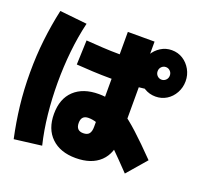

<svg xmlns="http://www.w3.org/2000/svg" viewBox="-138 -954 1159 1118"><g transform="rotate(20 441.5 -395.0)"><path d="M227.8 -206.7Q227.8 -301.1 282.8 -352.8Q337.8 -404.4 434.4 -404.4Q478.9 -404.4 518.9 -393.3Q558.9 -382.2 602.8 -353.3Q646.7 -324.4 703.3 -272.8Q760 -221.1 837.8 -141.1L734.4 -21.1Q664.4 -94.4 617.8 -140Q571.1 -185.6 538.3 -210Q505.6 -234.4 478.9 -243.9Q452.2 -253.3 425.6 -253.3Q381.1 -253.3 381.1 -206.7Q381.1 -158.9 425.6 -158.9Q451.1 -158.9 462.2 -172.8Q473.3 -186.7 473.3 -215.6V-594.4H468.9V-802.2H634.4V-594.4H638.9V-206.7Q638.9 -111.1 585 -59.4Q531.1 -7.8 433.3 -7.8Q337.8 -7.8 282.8 -60.6Q227.8 -113.3 227.8 -206.7ZM610 -646.7Q610 -685.6 628.9 -718.3Q647.8 -751.1 678.9 -770.6Q710 -790 746.7 -790Q785.6 -790 816.1 -770.6Q846.7 -751.1 865 -718.3Q883.3 -685.6 883.3 -646.7Q883.3 -607.8 865 -574.4Q846.7 -541.1 816.1 -522.2Q785.6 -503.3 747.8 -503.3Q710 -503.3 678.9 -522.2Q647.8 -541.1 628.9 -574.4Q610 -607.8 610 -646.7ZM785.6 -646.7Q785.6 -663.3 774.4 -674.4Q763.3 -685.6 747.8 -685.6Q732.2 -685.6 721.1 -674.4Q710 -663.3 710 -646.7Q710 -630 721.1 -618.9Q732.2 -607.8 747.8 -607.8Q763.3 -607.8 774.4 -618.9Q785.6 -630 785.6 -646.7ZM254.4 -522.2 260 -673.3Q302.2 -670 358.9 -666.7Q415.6 -663.3 467.8 -663.3Q520 -663.3 573.3 -666.7Q626.7 -670 684.4 -676.7L690 -526.7Q630 -518.9 575 -516.1Q520 -513.3 466.7 -513.3Q413.3 -513.3 355 -516.1Q296.7 -518.9 254.4 -522.2ZM57.8 12.2Q36.7 -85.6 25.6 -182.2Q14.4 -278.9 14.4 -385.6Q14.4 -492.2 25.6 -588.9Q36.7 -685.6 57.8 -782.2L226.7 -764.4Q205.6 -675.6 195.6 -580Q185.6 -484.4 185.6 -385.6Q185.6 -287.8 195.6 -191.7Q205.6 -95.6 226.7 -8.9Z"/></g></svg>

Font: Paperlogy 9 Black
Style: Regular
Weight: 900
Designer: redesigned by Lee Juim, glyphs from Gmarket Sans & Montserrat
Foundry: PT&
Version: Version 1.001